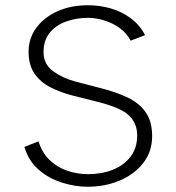

<svg xmlns="http://www.w3.org/2000/svg" viewBox="-20 -700 672 732"><path d="M314 12Q267 12 217 -3.5Q167 -19 128 -52.5Q89 -86 73 -140L127 -161Q140 -118 169 -90Q198 -62 236.5 -49Q275 -36 315 -36Q368 -36 410.5 -53Q453 -70 478 -103Q503 -136 503 -184Q503 -230 471.5 -260Q440 -290 351 -312L256 -336Q213 -347 174.5 -366Q136 -385 112.5 -418Q89 -451 89 -503Q89 -554 118.5 -594Q148 -634 199 -657Q250 -680 315 -680Q360 -680 402 -668Q444 -656 478.5 -630.5Q513 -605 533 -566L478 -545Q463 -574 436.5 -593Q410 -612 378 -622Q346 -632 316 -632Q271 -632 232 -618Q193 -604 169.5 -575Q146 -546 146 -502Q146 -455 182.5 -428.5Q219 -402 268 -389L364 -364Q423 -349 467 -328Q511 -307 535.5 -272Q560 -237 560 -181Q560 -122 526 -78.5Q492 -35 436 -11.5Q380 12 314 12Z"/></svg>

Font: Atkinson Hyperlegible Mono ExtraLight
Style: Regular
Weight: 200
Monospace: yes
Designer: Elliott Scott, Megan Eiswerth, Linus Boman, Theodore Petrosky, Letters from Sweden
Foundry: Applied Design Works, Letters from Sweden
Version: Version 2.001